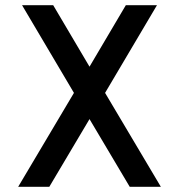

<svg xmlns="http://www.w3.org/2000/svg" viewBox="-20 -720 690 740"><path d="M480 0 325 -261 170 0H50L265 -362L65 -700H185L325 -463L465 -700H585L385 -362L600 0Z"/></svg>

Font: Overpass Light
Style: Bold
Weight: 600
Designer: Delve Withrington, Thomas Jockin
Foundry: Delve Fonts
Version: Version 3.000;DELV;Overpass